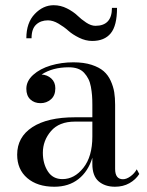

<svg xmlns="http://www.w3.org/2000/svg" viewBox="-20 -707 563 737"><path d="M164.1 -628.9Q136.2 -628.9 118.7 -612.5Q101.1 -596.2 101.1 -560.1H81.1Q81.1 -619.6 113.3 -653.3Q145.5 -687 186 -687Q212.9 -687 237.3 -674.6Q261.7 -662.1 276.9 -647.5Q292 -632.8 310.8 -620.4Q329.6 -607.9 346.2 -607.9Q409.7 -607.9 409.7 -676.8H429.2Q429.2 -608.4 405 -579.1Q380.9 -549.8 334 -549.8Q308.6 -549.8 283.4 -562.3Q258.3 -574.7 241.9 -589.4Q225.6 -604 204.3 -616.5Q183.1 -628.9 164.1 -628.9ZM267.6 -256.8H334.5V-304.7Q334.5 -324.7 333.3 -340.6Q332 -356.4 328.9 -373.8Q325.7 -391.1 319.3 -403.8Q313 -416.5 303.2 -427.2Q293.5 -438 278.6 -443.4Q263.7 -448.7 244.1 -448.7Q181.6 -448.7 139.6 -420.9Q161.1 -419.9 176.8 -405.8Q192.4 -391.6 192.4 -368.2Q192.4 -340.3 175.5 -325.7Q158.7 -311 135.7 -311Q111.8 -311 96.4 -325.4Q81.1 -339.8 81.1 -366.2Q81.1 -396 107.4 -419.7Q133.8 -443.4 174.8 -455.6Q215.8 -467.8 261.7 -467.8Q301.8 -467.8 331.3 -458.3Q360.8 -448.7 377.9 -433.8Q395 -418.9 405 -396.7Q415 -374.5 418.5 -353Q421.9 -331.5 421.9 -304.7V-58.6Q421.9 -19 452.1 -19Q465.3 -19 480.7 -30Q496.1 -41 504.9 -57.1L514.6 -39.1Q500.5 -17.1 476.6 -3.7Q452.6 9.8 421.4 9.8Q382.8 9.8 358.6 -11Q334.5 -31.7 334.5 -77.6V-101.6Q318.4 -48.8 281 -19.5Q243.7 9.8 188.5 9.8Q123.5 9.8 84.7 -23.4Q45.9 -56.6 45.9 -113.3Q45.9 -180.7 104 -218.8Q162.1 -256.8 267.6 -256.8ZM219.7 -19.5Q265.6 -19.5 300 -62.7Q334.5 -106 334.5 -183.1V-240.2H267.6Q207 -240.2 175.8 -203.9Q144.5 -167.5 144.5 -120.6Q144.5 -79.1 163.6 -49.3Q182.6 -19.5 219.7 -19.5Z"/></svg>

Font: Bodoni* 11pt
Style: Regular
Weight: 400
Version: Version 2.3